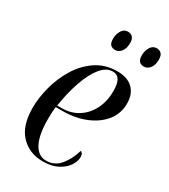

<svg xmlns="http://www.w3.org/2000/svg" viewBox="-184 -826 814 925"><g transform="rotate(30 223.0 -363.5)"><path d="M206 10Q131 10 83 -40Q35 -90 35 -191Q35 -246 51.5 -308Q68 -370 101 -424Q134 -478 184.5 -512Q235 -546 302 -546Q358 -546 388.5 -516.5Q419 -487 419 -434Q419 -378 385.5 -336.5Q352 -295 295 -271.5Q238 -248 166 -248H130Q128 -239 127 -217.5Q126 -196 126 -180Q126 -92 150 -46.5Q174 -1 218 -1Q264 -1 294 -36.5Q324 -72 340 -126Q346 -124 350 -117.5Q354 -111 354 -97Q354 -75 337.5 -50Q321 -25 288 -7.5Q255 10 206 10ZM156 -258Q210 -258 249.5 -284Q289 -310 310.5 -354Q332 -398 332 -453Q332 -495 320 -514.5Q308 -534 283 -534Q247 -534 217.5 -497.5Q188 -461 166 -398.5Q144 -336 132 -258ZM400 -629Q383 -629 373.5 -638.5Q364 -648 364 -672Q364 -696 376 -716.5Q388 -737 410 -737Q426 -737 436 -727Q446 -717 446 -694Q446 -663 432 -646Q418 -629 400 -629ZM240 -629Q223 -629 213.5 -638.5Q204 -648 204 -672Q204 -696 216 -716.5Q228 -737 250 -737Q266 -737 276 -727Q286 -717 286 -695Q286 -663 272 -646Q258 -629 240 -629Z"/></g></svg>

Font: Noto Serif Display Condensed
Style: Italic
Weight: 400
Width: 3
Italic angle: -12°
Designer: Monotype Design Team
Foundry: Monotype Imaging Inc.
Version: Version 2.009